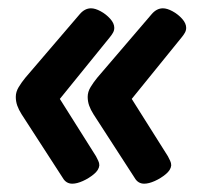

<svg xmlns="http://www.w3.org/2000/svg" viewBox="-20 -489 483 462"><path d="M154 -47Q139 -47 131 -61L32 -214Q25 -225 21.5 -235Q18 -245 18 -256Q18 -268 25 -279.5Q32 -291 41 -302L172 -455Q184 -469 199 -469Q209 -469 222 -462Q235 -455 245 -444Q255 -433 255 -422Q255 -416 252 -410.5Q249 -405 244 -399L124 -251L211 -113Q214 -107 216.5 -102Q219 -97 219 -91Q218 -80 206 -70Q194 -60 179.5 -53.5Q165 -47 154 -47ZM327 -47Q312 -47 304 -61L205 -214Q198 -225 194.5 -235Q191 -245 191 -256Q191 -268 198 -279.5Q205 -291 214 -302L345 -455Q357 -469 372 -469Q382 -469 395 -462Q408 -455 418 -444Q428 -433 428 -422Q428 -416 425 -410.5Q422 -405 417 -399L297 -251L384 -113Q387 -107 389.5 -102Q392 -97 392 -91Q391 -80 379 -70Q367 -60 352.5 -53.5Q338 -47 327 -47Z"/></svg>

Font: Asap Semi Condensed Semi Condensed Regular
Style: Bold Italic
Weight: 700
Width: 4
Italic angle: -6°
Designer: Pablo Cosgaya
Foundry: Omnibus-Type
Version: Version 3.001; ttfautohint (v1.8.4.7-5d5b)